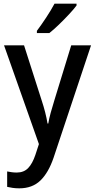

<svg xmlns="http://www.w3.org/2000/svg" viewBox="-20 -786 518 1046"><path d="M2 -539H111L207 -239Q218 -206 226 -174.5Q234 -143 239 -113H243Q247 -138 256 -171Q265 -204 276 -239L368 -539H476L272 73Q244 155 200 197.5Q156 240 85 240Q65 240 48.5 237.5Q32 235 19 232V148Q29 150 42.5 152Q56 154 71 154Q110 154 133.5 129.5Q157 105 173 57L192 -1ZM397 -756Q383 -737 356.5 -708.5Q330 -680 301 -652Q272 -624 249 -606H181V-618Q205 -650 232 -691Q259 -732 277 -766H397Z"/></svg>

Font: Noto Sans Thai SemCond Med
Style: Regular
Weight: 500
Width: 4
Designer: Monotype Design Team
Foundry: Monotype Imaging Inc.
Version: Version 2.002; ttfautohint (v1.8.4.7-5d5b)